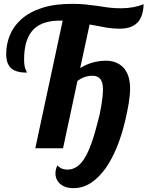

<svg xmlns="http://www.w3.org/2000/svg" viewBox="-20 -769 765 996"><path d="M278.3 168.9Q267.6 151.4 267.6 130.4Q267.6 109.4 277.8 88.9Q289.1 101.1 301.8 106Q314.5 110.8 330.1 110.8Q356.4 110.8 378.7 95.9Q400.9 81.1 419.9 49.8Q455.6 -8.3 488.8 -143.1Q498 -173.8 505.9 -222.7Q514.2 -273.9 514.2 -306.2Q514.2 -344.2 498 -361.8Q484.4 -376 460 -376Q417.5 -376 381.8 -349.1L307.1 0H163.1L305.2 -662.1H293Q204.1 -662.1 159.2 -621.6Q105 -572.8 105 -460Q105 -427.7 112.3 -410.2Q114.3 -403.8 117.2 -398.9Q119.1 -395.5 119.1 -392.1Q65.4 -392.1 39.6 -413.6Q12.2 -436.5 12.2 -488.8Q12.2 -540.5 31.5 -587.2Q50.8 -633.8 90.3 -668.9Q132.8 -707 198.2 -728Q263.7 -749 353 -749Q393.1 -749 422.6 -746.1Q452.1 -743.2 489.7 -737.8Q528.3 -731.4 552.5 -728.8Q576.7 -726.1 608.9 -726.1Q642.1 -726.1 672.4 -731.9Q702.6 -737.8 725.1 -747.1Q722.7 -681.2 691.9 -650.6Q661.1 -620.1 600.1 -620.1Q567.4 -620.1 534.2 -625.5Q501 -630.9 444.8 -642.1L396 -416Q428.7 -436.5 470.7 -447.3Q500.5 -454.1 530.8 -454.1Q556.6 -454.1 579.1 -445.6Q601.6 -437 618.2 -420.4Q654.8 -382.3 654.8 -311Q654.8 -274.9 647.9 -233.9Q641.1 -192.9 628.9 -141.1Q612.3 -70.3 587.2 -8.1Q562 54.2 529.8 101.1Q494.6 151.4 452.4 179.2Q410.2 207 361.8 207Q331.1 207 310.1 196.8Q289.1 186.5 278.3 168.9Z"/></svg>

Font: Pattaya
Style: Regular
Weight: 400
Designer: Pablo Impallari / Thai characters Designed by Thanarat Vachiruckul and Suppakit Chalermlarp
Foundry: Pablo Impallari
Version: Version 2.001